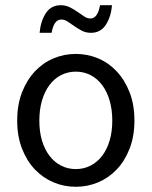

<svg xmlns="http://www.w3.org/2000/svg" viewBox="-20 -705 582 737"><path d="M46 -242Q46 -303 64.5 -350.5Q83 -398 114 -431Q145 -464 185.5 -481Q226 -498 271 -498Q316 -498 356.5 -481Q397 -464 428 -431Q459 -398 477.5 -350.5Q496 -303 496 -242Q496 -182 477.5 -134.5Q459 -87 428 -54.5Q397 -22 356.5 -5Q316 12 271 12Q226 12 185.5 -5Q145 -22 114 -54.5Q83 -87 64.5 -134.5Q46 -182 46 -242ZM131 -242Q131 -200 141 -166Q151 -132 169.5 -107.5Q188 -83 214 -69.5Q240 -56 271 -56Q302 -56 328 -69.5Q354 -83 372.5 -107.5Q391 -132 401 -166Q411 -200 411 -242Q411 -284 401 -318.5Q391 -353 372.5 -378Q354 -403 328 -416.5Q302 -430 271 -430Q240 -430 214 -416.5Q188 -403 169.5 -378Q151 -353 141 -318.5Q131 -284 131 -242ZM132 -579Q136 -624 156 -654.5Q176 -685 213 -685Q232 -685 248 -677Q264 -669 277.5 -659.5Q291 -650 303 -642Q315 -634 327 -634Q355 -634 364 -685H410Q406 -640 386 -609.5Q366 -579 329 -579Q310 -579 294.5 -587Q279 -595 265.5 -604.5Q252 -614 240 -622Q228 -630 215 -630Q187 -630 178 -579H132Z"/></svg>

Font: Myanmar Sanpya
Style: Regular
Weight: 400
Designer: Danh Hong
Foundry: Google Inc.
Version: Version 2.00 November 22, 2015